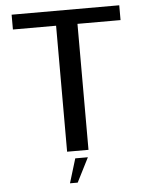

<svg xmlns="http://www.w3.org/2000/svg" viewBox="-57 -721 699 917"><g transform="rotate(-5 293.0 -262.0)"><path d="M240.5 0H343V-604H549.5V-675H33.5V-604H240.5ZM241 151.5H278L337 35H276.5Z"/></g></svg>

Font: Anybody UltraCondensed Thin
Style: Regular
Weight: 400
Version: Version 1.111